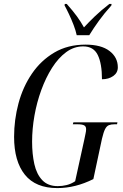

<svg xmlns="http://www.w3.org/2000/svg" viewBox="-20 -951 631 981"><path d="M273 10Q162 10 107 -58.5Q52 -127 52 -252Q52 -339 74.5 -423Q97 -507 143 -574.5Q189 -642 257.5 -682.5Q326 -723 417 -723Q497 -723 539.5 -690.5Q582 -658 582 -607Q582 -579 558.5 -562.5Q535 -546 501 -546Q501 -626 479.5 -670Q458 -714 405 -714Q358 -714 318 -684.5Q278 -655 246 -604.5Q214 -554 191 -491Q168 -428 156 -360Q144 -292 144 -227Q144 -164 155.5 -112.5Q167 -61 196 -30.5Q225 0 275 0Q298 0 320.5 -5.5Q343 -11 364 -25L411 -239Q414 -255 417 -268Q420 -281 420 -291Q420 -305 410 -310.5Q400 -316 377 -316H352L355 -326H580L578 -316H565Q548 -316 536.5 -311.5Q525 -307 517 -291.5Q509 -276 501 -242L457 -36Q365 10 273 10ZM372 -771Q367 -795 356 -823.5Q345 -852 332.5 -878.5Q320 -905 310 -923L311 -931H321Q353 -895 373 -867.5Q393 -840 409 -811Q432 -836 463.5 -866.5Q495 -897 539 -931H550L549 -923Q513 -883 485.5 -845Q458 -807 436 -771Z"/></svg>

Font: Noto Serif Display ExtraCondensed
Style: Italic
Weight: 400
Width: 2
Italic angle: -12°
Designer: Monotype Design Team
Foundry: Monotype Imaging Inc.
Version: Version 2.009